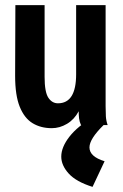

<svg xmlns="http://www.w3.org/2000/svg" viewBox="-20 -488 478 749"><path d="M182 12Q139 12 107 -7.5Q75 -27 57 -71.5Q39 -116 39 -192L40 -468H154V-188Q154 -129 168.5 -107Q183 -85 206 -85Q277 -85 277 -198V-468H392V-74Q392 -52 393 -34.5Q394 -17 400 0H296Q290 -13 288.5 -26Q287 -39 287 -54Q270 -22 241.5 -5Q213 12 182 12ZM388 141 341 241Q277 221 248 189Q219 157 219 123Q219 86 251 45Q283 4 344 -31L384 0Q329 54 329 87Q329 123 388 141Z"/></svg>

Font: Inconsolata SemiCondensed ExtraBold
Style: Regular
Weight: 800
Width: 4
Monospace: yes
Designer: Raph Levien, Cyreal, Brenton Simpson
Foundry: Raph Levien, Cyreal, Google
Version: Version 3.100; ttfautohint (v1.8.4.7-5d5b)